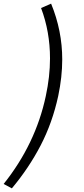

<svg xmlns="http://www.w3.org/2000/svg" viewBox="-108 -836 459 1052"><path d="M-43 196 -88 172Q87 -47 143 -310Q166 -417 166 -516Q166 -662 117 -792L172 -816Q233 -668 233 -510Q233 -415 211 -310Q179 -163 114.5 -39Q50 85 -43 196Z"/></svg>

Font: l_WÎeÑOS 300W
Style: Regular
Weight: 300
Designer: R?O
Version: Version 2.00 June 21, 2023